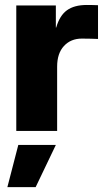

<svg xmlns="http://www.w3.org/2000/svg" viewBox="-20 -538 434 789"><path d="M46.9 0V-515.6H209.5V-424.8H210.9Q225.1 -474.1 255.1 -495.8Q285.2 -517.6 336.9 -517.6Q350.6 -517.6 361.6 -517.3Q372.6 -517.1 382.8 -516.6V-377.9Q373.5 -378.4 354 -378.9Q334.5 -379.4 316.4 -379.4Q271 -379.4 242.9 -349.1Q214.8 -318.8 214.8 -264.2V0ZM10.3 231 55.2 57.6H209.5L126.5 231Z"/></svg>

Font: Inter Display ExtraBold
Style: Regular
Weight: 800
Designer: Rasmus Andersson
Foundry: rsms
Version: Version 4.000;git-a52131595